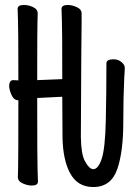

<svg xmlns="http://www.w3.org/2000/svg" viewBox="-20 -731 540 774"><path d="M228 -695Q228 -711 253 -711Q269 -711 288 -703Q309 -694 309 -677V-640Q308 -617 306 -179Q307 -110 322 -82Q340 -49 356 -49Q376 -49 390 -91Q404 -133 406.5 -245Q409 -357 409 -476Q409 -492 438 -492Q456 -492 469.5 -481Q483 -470 483 -458Q483 -446 481 -420Q477 -338 477 -238Q477 -120 453 -50Q428 23 356 23Q292 23 262 -34Q234 -86 232 -176L231 -341L130 -336Q130 -74 131.5 -45Q133 -16 133 1Q133 17 108 17Q92 17 73 9Q52 0 52 -17Q52 -29 53 -55Q54 -81 54 -327Q54 -327 53 -327Q36 -327 26.5 -348Q17 -369 17 -385Q17 -395 21 -401.5Q25 -408 33 -408L54 -407Q54 -621 52.5 -649.5Q51 -678 51 -695Q51 -711 76 -711Q94 -711 112 -703Q132 -694 132 -677Q132 -665 131 -639.5Q130 -614 130 -408L231 -412Q231 -621 229.5 -649.5Q228 -678 228 -695Z"/></svg>

Font: Moon Stars Kai HW
Style: Bold
Weight: 700
Designer: GuiWonder
Version: Version 1.101